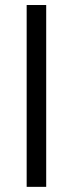

<svg xmlns="http://www.w3.org/2000/svg" viewBox="-20 -726 283 746"><path d="M159.5 0H83.6V-706.5H159.5Z"/></svg>

Font: Pretendard Variable
Style: Regular
Weight: 400
Designer: Base glyphs from Inter by Rasmus Andersson; Hangul glyphs from Noto Sans CJK(Source Han Sans) by Jang Soo-young and Kang
Foundry: Kil Hyung-jin
Version: Version 1.100;FEAKit 1.0